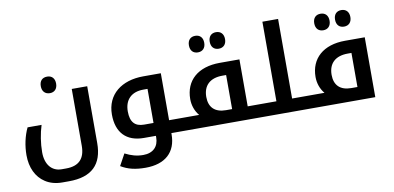

<svg xmlns="http://www.w3.org/2000/svg" viewBox="-87 -1037 3186 1554"><g transform="rotate(-10 1506.0 -260.0)"><path d="M340 -489C378 -489 402 -515 402 -557C402 -599 379 -625 340 -625C299 -625 276 -600 276 -557C276 -514 301 -489 340 -489Z M313 240H367C555 240 646 151 646 -25V-492H519V-25C519 78 470 134 363 134H326C245 134 194 72 194 -28C194 -102 207 -182 228 -248H113C82 -184 65 -104 65 -27C65 75 104 157 174 202C212 227 259 240 313 240Z M998 240C1159 240 1251 157 1251 10V0H1362C1365 0 1367 -2 1367 -5V-102C1367 -105 1365 -106 1362 -106H1251V-492H1106C929 -492 803 -397 803 -231C803 -83 882 0 1025 0H1124V13C1124 88 1078 135 997 135C944 135 899 122 848 96L796 191C854 226 915 240 998 240ZM1123 -106H1046C971 -106 934 -146 934 -234C934 -330 991 -386 1088 -386H1123Z M1577 -606C1615 -606 1640 -631 1640 -674C1640 -717 1616 -742 1577 -742C1539 -742 1514 -718 1514 -674C1514 -630 1539 -606 1577 -606ZM1748 -606C1787 -606 1811 -632 1811 -674C1811 -716 1787 -742 1748 -742C1709 -742 1685 -717 1685 -674C1685 -631 1709 -606 1748 -606Z M2016 -106H1897V-492H1735C1556 -492 1449 -397 1449 -244C1449 -193 1466 -144 1498 -106H1352C1349 -106 1347 -105 1347 -102V-5C1347 -2 1349 0 1352 0H2016C2019 0 2021 -2 2021 -5V-102C2021 -104 2019 -106 2016 -106ZM1769 -106H1719C1628 -106 1580 -153 1580 -239C1580 -333 1637 -386 1738 -386H1769Z M2006 0H2392C2395 0 2397 -2 2397 -5V-102C2397 -105 2395 -106 2392 -106H2262V-760H2133V-106H2006C2003 -106 2001 -105 2001 -102V-5C2001 -2 2003 0 2006 0Z M2607 -606C2645 -606 2670 -631 2670 -674C2670 -717 2646 -742 2607 -742C2569 -742 2544 -718 2544 -674C2544 -630 2569 -606 2607 -606ZM2778 -606C2817 -606 2841 -632 2841 -674C2841 -716 2817 -742 2778 -742C2739 -742 2715 -717 2715 -674C2715 -631 2739 -606 2778 -606Z M2382 0H2927V-492H2765C2586 -492 2479 -396 2479 -244C2479 -193 2496 -144 2528 -106H2382C2379 -106 2377 -105 2377 -102V-5C2377 -2 2379 0 2382 0ZM2749 -106C2658 -106 2610 -153 2610 -239C2610 -333 2667 -386 2768 -386H2799V-106Z"/></g></svg>

Font: Noto Kufi Arabic SemiBold
Style: Regular
Weight: 600
Designer: Monotype Design Team, David Williams, Khaled Hosny
Foundry: Google LLC
Version: Version 2.109